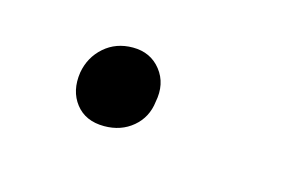

<svg xmlns="http://www.w3.org/2000/svg" viewBox="-31 -308 316 198"><g transform="rotate(15 126.5 -209.0)"><path d="M86 -166Q66 -166 55.5 -179.5Q45 -193 48 -213Q51 -230 63.5 -241Q76 -252 94 -252Q113 -252 124 -238Q135 -224 131 -204Q129 -187 116.5 -176.5Q104 -166 86 -166Z"/></g></svg>

Font: EauTestText Semilight
Style: Italic
Weight: 300
Italic angle: -12°
Designer: Christian Thalmann (Catharsis Fonts)
Version: Version 0.001;PS 000.001;hotconv 1.0.88;makeotf.lib2.5.64775